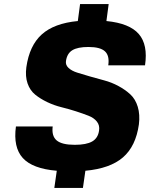

<svg xmlns="http://www.w3.org/2000/svg" viewBox="-20 -820 734 940"><path d="M413 -590Q360 -590 334 -574Q308 -558 303 -521Q300 -502 315.5 -487.5Q331 -473 358 -464.5Q385 -456 419.5 -446Q454 -436 490 -426.5Q526 -417 559.5 -399Q593 -381 618 -358Q643 -335 654.5 -297Q666 -259 660 -211Q645 -104 582 -49.5Q519 5 398 16L386 100H246L258 16Q139 6 91.5 -46.5Q44 -99 58 -201H238Q232 -154 257.5 -132.5Q283 -111 346 -111Q403 -111 431.5 -127.5Q460 -144 465 -181Q469 -206 454.5 -224.5Q440 -243 413 -253.5Q386 -264 352 -275Q318 -286 281.5 -295Q245 -304 211.5 -320Q178 -336 152.5 -356.5Q127 -377 115 -411.5Q103 -446 109 -491Q124 -597 184.5 -651.5Q245 -706 361 -717L372 -800H512L501 -717Q614 -706 659.5 -653.5Q705 -601 690 -500H510Q517 -547 494 -568.5Q471 -590 413 -590Z"/></svg>

Font: Fivo Sans Modern Heavy
Style: Regular
Weight: 900
Designer: Alexander Slobzheninov
Foundry: Alexander Slobzheninov
Version: 1.0